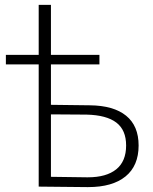

<svg xmlns="http://www.w3.org/2000/svg" viewBox="-20 -762 623 784"><path d="M347 -332Q444 -331 495 -289.5Q546 -248 546 -168Q546 -85 492.5 -41.5Q439 2 340 2Q337 2 335 2L138 0V-499H4V-538H138V-742H188V-538H386V-499H188V-334ZM334 -38Q336 -38 339 -38Q414 -38 454.5 -70.5Q495 -103 495 -168Q495 -231 455 -261.5Q415 -292 334 -294L188 -295V-40Z"/></svg>

Font: Hilab Light
Style: Regular
Weight: 300
Designer: Cristianderson Lima
Foundry: Cristianderson
Version: Version 1.0